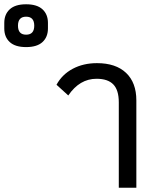

<svg xmlns="http://www.w3.org/2000/svg" viewBox="-252 -877 741 897"><path d="M-232 -744V-770Q-232 -810 -206.5 -833.5Q-181 -857 -130 -857Q-79 -857 -53.5 -833.5Q-28 -810 -28 -770V-744Q-28 -704 -53.5 -680.5Q-79 -657 -130 -657Q-181 -657 -206.5 -680.5Q-232 -704 -232 -744ZM-168 -757Q-168 -715 -130 -715Q-92 -715 -92 -757Q-92 -799 -130 -799Q-168 -799 -168 -757ZM303 0V-399Q303 -456 277.5 -482.5Q252 -509 199 -509Q120 -509 67 -431L12 -481Q38 -529 87.5 -555.5Q137 -582 201 -582Q289 -582 337 -536.5Q385 -491 385 -408V0Z"/></svg>

Font: Anuphan
Style: Regular
Weight: 400
Designer: Mike Abbink, Paul van der Laan, Pieter van Rosmalen, Mint Tantisuwanna
Foundry: Bold Monday; Cadson Demak
Version: Version 3.002;hotconv 1.0.109;makeotfexe 2.5.65596